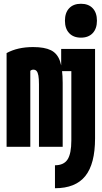

<svg xmlns="http://www.w3.org/2000/svg" viewBox="-20 -780 540 1020"><path d="M15 -498Q73.2 -530 156 -530Q216.5 -530 250.8 -513Q285 -496 299 -454.5Q313 -413 313 -340V0H187V-332Q187 -361.3 184 -378.2Q181 -395 174.6 -402.5Q168.3 -410 157 -410Q148 -410 140.5 -403.5Q133 -397 117 -376L141 -462V0H15ZM272 98Q319 98 339 67Q359 36 359 -34V-402H305V-520H485V-45Q485 91 433 155.5Q381 220 272 220ZM410 -580Q370 -580 347.5 -604Q325 -628 325 -670Q325 -712.4 347.5 -736.2Q370 -760 410 -760Q450 -760 472.5 -736.2Q495 -712.4 495 -670Q495 -628 472.5 -604Q450 -580 410 -580Z"/></svg>

Font: M PLUS 1 Code
Style: Regular
Weight: 400
Designer: Coji Morishita
Foundry: UNDERFOREST DESIGN
Version: Version 1.005